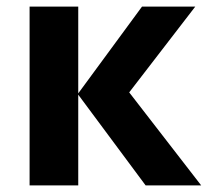

<svg xmlns="http://www.w3.org/2000/svg" viewBox="-20 -564 632 584"><path d="M412 -544 218 -280V-544H70V0H218V-276L423 0H592L373 -283L574 -544Z"/></svg>

Font: Noto Sans Display
Style: Bold
Weight: 700
Designer: Monotype Design Team
Foundry: Monotype Imaging Inc.
Version: Version 1.900